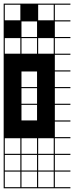

<svg xmlns="http://www.w3.org/2000/svg" viewBox="-20 -747 404 1046"><path d="M363.6 278.8H0V187.9H6.1V272.7H90.9V187.9H0V-727.3H363.6V-721.2H278.8V-636.4H363.6V-630.3H278.8V-545.5H363.6V-539.4H278.8V-454.5H363.6V-448.5H278.8V-363.6H363.6V-357.6H278.8V-272.7H363.6V-266.7H278.8V-181.8H363.6V-175.8H278.8V-90.9H363.6V-84.8H278.8V0H363.6V6.1H278.8V90.9H363.6V97H278.8V181.8H363.6V187.9H278.8V272.7H363.6ZM187.9 -636.4H272.7V-721.2H187.9ZM6.1 -636.4H90.9V-721.2H6.1ZM97 -636.4H181.8V-721.2H97ZM187.9 -545.5H272.7V-630.3H187.9ZM6.1 -545.5H90.9V-630.3H6.1ZM97 -545.5H181.8V-630.3H97ZM187.9 -454.5H272.7V-539.4H187.9ZM6.1 -454.5H90.9V-539.4H6.1ZM97 -454.5H181.8V-539.4H97ZM97 -272.7H181.8V-357.6H97ZM97 -181.8H181.8V-266.7H97ZM97 -90.9H181.8V-175.8H97ZM187.9 90.9H272.7V6.1H187.9ZM97 90.9H181.8V6.1H97ZM6.1 90.9H90.9V6.1H6.1ZM97 181.8H181.8V97H97ZM6.1 181.8H90.9V97H6.1ZM272.7 97H187.9V181.8H272.7ZM181.8 272.7V187.9H97V272.7ZM272.7 272.7V187.9H187.9V272.7ZM90.9 -727.3H181.8V-636.4H90.9ZM0 -636.4H90.9V-545.5H0ZM181.8 -636.4H272.7V-545.5H181.8Z"/></svg>

Font: Micro 5 Charted
Style: Regular
Weight: 400
Designer: Sarah Cadigan-Fried
Version: Version 1.000; ttfautohint (v1.8.4.7-5d5b)